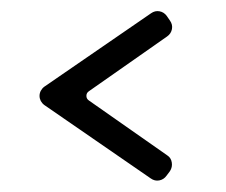

<svg xmlns="http://www.w3.org/2000/svg" viewBox="-20 -420 400 340"><path d="M247.5 -396.5 58.5 -266.5C55.8 -264.5 53.8 -262.1 52.2 -259.2C50.8 -256.4 50 -253.4 50 -250.2C50 -247.1 50.8 -244.1 52.2 -241.2C53.8 -238.4 55.8 -236 58.5 -234L247 -104C251.7 -100.7 256.7 -99.5 262 -100.5C267.3 -101.5 271.7 -104.3 275 -109L281 -117C284 -121.7 285.1 -126.8 284.2 -132.2C283.4 -137.8 280.7 -142 276 -145L137.5 -242C134.5 -244 133 -246.8 133 -250.2C133 -253.8 134.5 -256.5 137.5 -258.5L276 -355.5C280.7 -358.8 283.5 -363.2 284.5 -368.5C285.5 -373.8 284.3 -378.8 281 -383.5L275.5 -391.5C272.2 -396.2 267.8 -399 262.5 -400C257.2 -401 252.2 -399.8 247.5 -396.5Z"/></svg>

Font: lerotica
Style: Regular
Weight: 400
Designer: defharo
Foundry: deFharo
Version: Version 1.001 2011